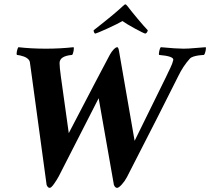

<svg xmlns="http://www.w3.org/2000/svg" viewBox="-20 -867 982 897"><path d="M565.9 -846.7Q568.8 -846.7 576.7 -836.9Q593.3 -814.9 623.5 -778.8Q653.8 -742.7 670.4 -725.6Q668 -712.9 658.7 -710Q649.4 -712.4 610.4 -733.6Q571.3 -754.9 552.2 -768.6Q528.3 -754.9 482.4 -733.9Q436.5 -712.9 424.3 -710Q421.4 -711.4 419.2 -716.6Q417 -721.7 417.5 -725.6Q515.6 -802.2 552.2 -836.9Q562 -846.7 565.9 -846.7ZM194.8 -639.6Q260.7 -639.6 323.7 -646.5Q326.2 -642.1 323.7 -628.7Q321.3 -615.2 316.9 -610.4Q258.3 -605.5 258.3 -572.3Q258.3 -553.2 264.2 -510.7L301.3 -245.1Q458.5 -546.9 492.7 -610.4Q500.5 -625 510.7 -635.7Q521 -646.5 527.8 -646.5Q532.7 -646.5 535.6 -630.9L608.9 -209Q740.7 -477.5 756.3 -508.8Q759.3 -515.1 765.6 -528.6Q772 -542 776.1 -550.3Q780.3 -558.6 784.2 -569.1Q788.1 -579.6 789.6 -586.9Q792.5 -604.5 723.1 -610.4Q721.2 -615.2 724.1 -628.7Q727.1 -642.1 731 -646.5Q804.7 -639.6 837.4 -639.6Q860.4 -639.6 894.5 -642.8Q928.7 -646 940.9 -646.5Q943.4 -642.1 940.4 -628.7Q937.5 -615.2 933.1 -610.4Q932.1 -610.4 926.5 -609.9Q920.9 -609.4 917 -609.1Q913.1 -608.9 906.5 -607.9Q899.9 -606.9 894.8 -605.7Q889.6 -604.5 884 -602.8Q878.4 -601.1 874 -598.6Q869.6 -596.2 866.7 -592.8Q835.4 -558.1 813 -511.7Q736.8 -358.4 572.8 -39.1Q563 -20.5 548.8 -4.9Q534.7 10.7 526.9 10.7Q518.1 10.7 512.2 -2.9L440.9 -408.2Q326.7 -183.1 254.4 -43Q246.1 -27.3 232.7 -8.3Q219.2 10.7 212.4 10.7Q203.6 10.7 197.8 -2.9L130.4 -498Q128.9 -513.2 119.6 -576.2Q118.2 -585 110.4 -592Q102.5 -599.1 91.8 -602.8Q81.1 -606.4 73.2 -608.2Q65.4 -609.9 59.1 -610.4Q56.2 -615.2 59.1 -628.4Q62 -641.6 65.9 -646.5Q126 -639.6 194.8 -639.6Z"/></svg>

Font: Amiri
Style: Bold Slanted
Weight: 700
Italic angle: 9°
Designer: Khaled Hosny
Version: Version 000.107